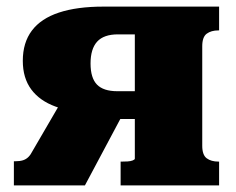

<svg xmlns="http://www.w3.org/2000/svg" viewBox="-20 -561 714 581"><path d="M388 -457H337Q294 -457 274 -435Q254 -413 254 -369Q254 -325 273.5 -305Q293 -285 335 -285H407V-201H288L263 -218Q196 -221 148 -238.5Q100 -256 74.5 -290.5Q49 -325 49 -377Q49 -432 76.5 -468.5Q104 -505 158.5 -523Q213 -541 293 -541H643V-469H641Q619 -469 605.5 -459Q592 -449 592 -421V-120Q592 -92 605.5 -82Q619 -72 641 -72H643V0H345V-72H349Q357 -72 366 -72.5Q375 -73 381.5 -75.5Q388 -78 388 -81ZM171 -263 351 -214 237 0H22V-73H26Q40 -73 49.5 -76Q59 -79 66 -86Q73 -93 79 -105Z"/></svg>

Font: Roboto Serif ExtraBold
Style: Regular
Weight: 800
Designer: Greg Gazdowicz
Foundry: Commercial Type
Version: Version 1.008